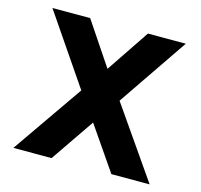

<svg xmlns="http://www.w3.org/2000/svg" viewBox="-97 -764 910 870"><g transform="rotate(15 357.5 -329.0)"><path d="M217.1 0 357.1 -204.4 497.6 0H677.1L447.3 -331.1L670.4 -658.1H492.8L357.1 -456.3L221.8 -658.1H44.7L267.7 -331.1L38 0Z"/></g></svg>

Font: Arad-FD-VF Thin
Style: Regular
Weight: 100
Designer: Mohammad Darvishi
Version: Version 1.010;September 21, 2024;FontCreator 15.0.0.2992 64-